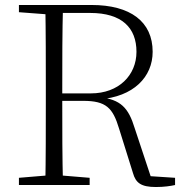

<svg xmlns="http://www.w3.org/2000/svg" viewBox="-20 -743 741 771"><path d="M56 0H340V-29L207 -40H188L56 -29ZM162 0H233C230 -110 230 -221 230 -343V-361C230 -503 230 -613 233 -723H162C164 -613 164 -502 164 -390V-333C164 -221 164 -110 162 0ZM606 8C639 8 665 4 683 0V-29L561 -37L590 -20L521 -228C496 -310 465 -344 378 -353V-344C516 -354 593 -434 593 -535C593 -656 504 -723 347 -723H198V-691H342C470 -691 528 -631 528 -535C528 -441 457 -368 345 -368H198V-338H314C406 -338 433 -310 458 -227L514 -48C525 -9 546 8 606 8ZM56 -694 188 -684H198V-723H56Z"/></svg>

Font: Source Han Serif CN VF
Style: Regular
Weight: 250
Designer: Ryoko NISHIZUKA 西塚涼子 (kana & ideographs); Frank Grießhammer (Latin, Greek & Cyrillic); Wenlong ZHANG 张文龙 (bopomofo); San
Foundry: Adobe
Version: Version 2.002;hotconv 1.1.0;makeotfexe 2.6.0